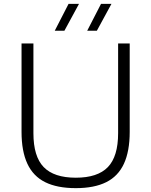

<svg xmlns="http://www.w3.org/2000/svg" viewBox="-20 -965 783 994"><path d="M372.5 9Q276 9 214 -21.8Q152 -52.5 121.8 -117.2Q91.5 -182 91.5 -282.5V-740H153V-275.5Q153 -155 206.2 -100Q259.5 -45 372.5 -45Q485.5 -45 538.5 -100Q591.5 -155 591.5 -275.5V-740H651.5V-282.5Q651.5 -182 621.5 -117.2Q591.5 -52.5 529.8 -21.8Q468 9 372.5 9ZM431.5 -806 503 -945H557L481.5 -806ZM263.5 -806 335 -945H389L313.5 -806Z"/></svg>

Font: Encode Sans SC SemiExpanded Light
Style: Regular
Weight: 300
Width: 6
Designer: Multiple Designers
Foundry: Impallari Type
Version: Version 3.002